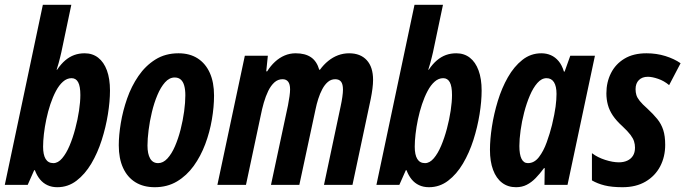

<svg xmlns="http://www.w3.org/2000/svg" viewBox="-27 -780 2891 810"><path d="M214.8 9.8Q191.4 9.8 173.1 1.2Q154.8 -7.3 141.6 -23.4Q128.4 -39.6 120.1 -62H117.2L89.8 0H-6.8L153.8 -759.8H273.9L231.9 -560.1Q230 -551.8 227.1 -539.8Q224.1 -527.8 220.5 -514.2Q216.8 -500.5 211.9 -485.8H213.9Q230.5 -510.3 248.3 -525.4Q266.1 -540.5 286.4 -547.9Q306.6 -555.2 330.1 -555.2Q363.3 -555.2 387.2 -536.6Q411.1 -518.1 424.1 -482.9Q437 -447.8 437 -397.9Q437 -352.5 428.2 -297.9Q419.4 -243.2 402.1 -189Q384.8 -134.8 358.2 -89.8Q331.5 -44.9 295.7 -17.6Q259.8 9.8 214.8 9.8ZM198.2 -91.8Q217.8 -91.8 235.1 -112.1Q252.4 -132.3 266.4 -165.3Q280.3 -198.2 290.5 -237.1Q300.8 -275.9 306.4 -313.2Q312 -350.6 312 -378.9Q312 -416 302.7 -433.1Q293.5 -450.2 274.9 -450.2Q255.4 -450.2 238.8 -435.5Q222.2 -420.9 209 -396Q195.8 -371.1 185.5 -340.3Q175.3 -309.6 168.5 -277.1Q161.6 -244.6 158.2 -214.6Q154.8 -184.6 154.8 -161.1Q154.8 -127 165.5 -109.4Q176.3 -91.8 198.2 -91.8Z M626 9.8Q578.1 9.8 544.2 -11.2Q510.3 -32.2 492.2 -71.8Q474.1 -111.3 474.1 -167Q474.1 -209.5 482.7 -261Q491.2 -312.5 509.3 -364.3Q527.3 -416 556.9 -459.2Q586.4 -502.4 628.4 -528.8Q670.4 -555.2 726.1 -555.2Q773.4 -555.2 806.9 -533.7Q840.3 -512.2 858.2 -472.4Q876 -432.6 876 -377Q876 -329.1 866.9 -275.9Q857.9 -222.7 838.9 -171.9Q819.8 -121.1 790.3 -80.1Q760.7 -39.1 719.7 -14.6Q678.7 9.8 626 9.8ZM640.1 -91.8Q661.1 -91.8 679.2 -111.3Q697.3 -130.9 711.2 -163.1Q725.1 -195.3 734.9 -233.6Q744.6 -272 749.8 -309.8Q754.9 -347.7 754.9 -377.9Q754.9 -401.9 750.2 -418.7Q745.6 -435.5 735.6 -444.3Q725.6 -453.1 710 -453.1Q687.5 -453.1 669.2 -432.6Q650.9 -412.1 637 -378.9Q623 -345.7 613.8 -306.9Q604.5 -268.1 599.9 -231Q595.2 -193.8 595.2 -166Q595.2 -130.9 606.4 -111.3Q617.7 -91.8 640.1 -91.8Z M890.1 0 1005.9 -544.9H1103L1096.2 -479H1100.1Q1114.7 -502.4 1133.3 -519.5Q1151.9 -536.6 1173.8 -545.9Q1195.8 -555.2 1220.2 -555.2Q1260.7 -555.2 1285.2 -538.3Q1309.6 -521.5 1319.8 -485.8H1322.8Q1338.4 -507.3 1357.7 -522.9Q1377 -538.6 1399.2 -546.9Q1421.4 -555.2 1445.8 -555.2Q1493.7 -555.2 1520.3 -526.1Q1546.9 -497.1 1546.9 -442.9Q1546.9 -426.3 1544.2 -405.5Q1541.5 -384.8 1537.1 -362.8L1460 0H1339.8L1410.2 -332Q1414.6 -352.1 1417.2 -370.6Q1419.9 -389.2 1419.9 -401.9Q1419.9 -424.8 1411.9 -435.3Q1403.8 -445.8 1387.2 -445.8Q1369.6 -445.8 1356.2 -434.3Q1342.8 -422.9 1332.8 -404.1Q1322.8 -385.3 1315.7 -363Q1308.6 -340.8 1304.2 -318.8L1235.8 0H1116.2L1188 -335.9Q1191.9 -355.5 1194.3 -373.3Q1196.8 -391.1 1196.8 -402.8Q1196.8 -424.8 1188.7 -435.3Q1180.7 -445.8 1165 -445.8Q1145.5 -445.8 1130.6 -432.4Q1115.7 -418.9 1104.7 -396.5Q1093.8 -374 1085.9 -346.7Q1078.1 -319.3 1072.8 -292L1010.7 0Z M1782.7 9.8Q1759.3 9.8 1741 1.2Q1722.7 -7.3 1709.5 -23.4Q1696.3 -39.6 1688 -62H1685.1L1657.7 0H1561L1721.7 -759.8H1841.8L1799.8 -560.1Q1797.9 -551.8 1794.9 -539.8Q1792 -527.8 1788.3 -514.2Q1784.7 -500.5 1779.8 -485.8H1781.7Q1798.3 -510.3 1816.2 -525.4Q1834 -540.5 1854.2 -547.9Q1874.5 -555.2 1897.9 -555.2Q1931.2 -555.2 1955.1 -536.6Q1979 -518.1 1991.9 -482.9Q2004.9 -447.8 2004.9 -397.9Q2004.9 -352.5 1996.1 -297.9Q1987.3 -243.2 1970 -189Q1952.6 -134.8 1926 -89.8Q1899.4 -44.9 1863.5 -17.6Q1827.6 9.8 1782.7 9.8ZM1766.1 -91.8Q1785.6 -91.8 1803 -112.1Q1820.3 -132.3 1834.2 -165.3Q1848.1 -198.2 1858.4 -237.1Q1868.7 -275.9 1874.3 -313.2Q1879.9 -350.6 1879.9 -378.9Q1879.9 -416 1870.6 -433.1Q1861.3 -450.2 1842.8 -450.2Q1823.2 -450.2 1806.6 -435.5Q1790 -420.9 1776.9 -396Q1763.7 -371.1 1753.4 -340.3Q1743.2 -309.6 1736.3 -277.1Q1729.5 -244.6 1726.1 -214.6Q1722.7 -184.6 1722.7 -161.1Q1722.7 -127 1733.4 -109.4Q1744.1 -91.8 1766.1 -91.8Z M2149.9 9.8Q2115.7 9.8 2091.1 -9Q2066.4 -27.8 2053.2 -63.2Q2040 -98.6 2040 -147.9Q2040 -191.9 2048.3 -245.8Q2056.6 -299.8 2073.2 -354.2Q2089.8 -408.7 2115.7 -454.1Q2141.6 -499.5 2176.8 -527.3Q2211.9 -555.2 2256.8 -555.2Q2278.8 -555.2 2297.1 -547.1Q2315.4 -539.1 2329.6 -522.2Q2343.8 -505.4 2352.1 -478H2355L2378.9 -544.9H2482.9L2367.2 0H2270L2271 -70.8H2268.1Q2250.5 -46.9 2232.9 -28.8Q2215.3 -10.7 2195.3 -0.5Q2175.3 9.8 2149.9 9.8ZM2200.2 -91.8Q2227.1 -91.8 2246.6 -117.2Q2266.1 -142.6 2279.5 -179.9Q2293 -217.3 2301.8 -252.9Q2313 -300.3 2316.9 -330.1Q2320.8 -359.9 2320.8 -383.8Q2320.8 -416 2310.1 -433.1Q2299.3 -450.2 2278.8 -450.2Q2257.8 -450.2 2240 -429.9Q2222.2 -409.7 2208.3 -377Q2194.3 -344.2 2184.3 -305.7Q2174.3 -267.1 2169.2 -229.7Q2164.1 -192.4 2164.1 -164.1Q2164.1 -128.4 2173.1 -110.1Q2182.1 -91.8 2200.2 -91.8Z M2599.1 9.8Q2554.2 9.8 2523.7 2.2Q2493.2 -5.4 2470.2 -19V-133.8Q2494.1 -115.7 2526.1 -105.5Q2558.1 -95.2 2584 -95.2Q2604 -95.2 2619.4 -102.3Q2634.8 -109.4 2643.3 -123Q2651.9 -136.7 2651.9 -157.2Q2651.9 -170.9 2647.9 -183.6Q2644 -196.3 2632.6 -211.4Q2621.1 -226.6 2599.1 -247.1Q2573.2 -270.5 2558.3 -292.7Q2543.5 -314.9 2537.4 -337.9Q2531.2 -360.8 2531.2 -386.2Q2531.2 -433.1 2550.5 -471.4Q2569.8 -509.8 2607.4 -532.5Q2645 -555.2 2700.2 -555.2Q2742.7 -555.2 2780.3 -543.5Q2817.9 -531.7 2844.2 -513.2L2795.9 -420.9Q2774.4 -439 2749.3 -447.5Q2724.1 -456.1 2706.1 -456.1Q2682.1 -456.1 2668.2 -442.1Q2654.3 -428.2 2654.3 -403.8Q2654.3 -390.6 2657.7 -379.2Q2661.1 -367.7 2671.9 -354.2Q2682.6 -340.8 2704.1 -321.8Q2729 -298.8 2745.8 -278.1Q2762.7 -257.3 2771 -231.7Q2779.3 -206.1 2779.3 -168.9Q2779.3 -118.7 2758.1 -78.1Q2736.8 -37.6 2696.5 -13.9Q2656.2 9.8 2599.1 9.8Z"/></svg>

Font: Open Sans Condensed
Style: Italic
Weight: 400
Width: 3
Italic angle: -12°
Designer: Monotype Design Team
Foundry: Monotype Imaging Inc.
Version: Version 3.000